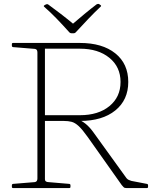

<svg xmlns="http://www.w3.org/2000/svg" viewBox="-20 -950 768 970"><path d="M488 -924Q493 -921 489 -917Q458 -888 428 -856.5Q398 -825 363 -787Q359 -782 353 -782H341Q335 -782 331 -786Q296 -825 265.5 -856.5Q235 -888 203 -916Q199 -920 204 -923Q206 -925 208.5 -926Q211 -927 214 -928Q218 -931 224 -927Q253 -906 287.5 -879.5Q322 -853 358 -823H340Q375 -853 407 -879.5Q439 -906 468 -928Q474 -931 479 -930Q481 -929 483.5 -927.5Q486 -926 488 -924ZM207 -339V-368H384Q477 -368 533 -414Q589 -460 589 -536Q589 -612 532.5 -658Q476 -704 384 -704H207V-733H384Q497 -733 562.5 -680.5Q628 -628 628 -536Q628 -445 562.5 -392Q497 -339 384 -339ZM169 0V-733H207V0ZM618 0Q613 0 610 -1Q607 -2 603.5 -5.5Q600 -9 595 -15L423 -258Q396 -296 377.5 -313Q359 -330 342 -334.5Q325 -339 302 -339L320 -355Q348 -355 370 -348Q392 -341 412.5 -324.5Q433 -308 453 -280L619 -50Q624 -44 630.5 -41Q637 -38 644 -36L722 -21Q728 -20 728 -14V-6Q728 0 722 0ZM46 0Q40 0 40 -6V-14Q40 -20 46 -21L156 -30Q163 -31 166 -36Q169 -41 169 -48V-222H207V-44Q207 -37 212 -33.5Q217 -30 224 -30L330 -21Q336 -20 336 -14V-6Q336 0 330 0ZM40 -727Q40 -733 46 -733H207V-511H169V-685Q169 -693 166 -697.5Q163 -702 156 -703L46 -712Q40 -713 40 -719Z"/></svg>

Font: Hahmlet Thin
Style: Regular
Weight: 250
Version: Version 1.002